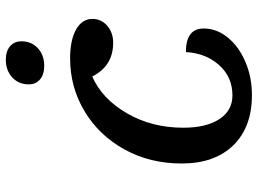

<svg xmlns="http://www.w3.org/2000/svg" viewBox="-133 -728 886 660"><g transform="rotate(-90 310.0 -398.0)"><path d="M78 -217Q78 -325 126 -412.5Q174 -500 257 -550Q340 -600 439 -600Q502 -600 538.5 -579.5Q575 -559 575 -523Q575 -493 551.5 -472.5Q528 -452 493 -452Q413 -452 377 -524Q300 -490 250.5 -404.5Q201 -319 201 -211Q201 -132 230.5 -87Q260 -42 312 -42Q375 -42 416 -87.5Q457 -133 461 -202Q542 -202 542 -141Q542 -96 511 -58Q480 -20 427.5 2.5Q375 25 313 25Q203 25 140.5 -39Q78 -103 78 -217ZM350 -742Q350 -777 374 -799Q398 -821 435 -821Q464 -821 481 -806.5Q498 -792 498 -767Q498 -733 474.5 -711Q451 -689 413 -689Q384 -689 367 -703.5Q350 -718 350 -742Z"/></g></svg>

Font: Lemonada
Style: Regular
Weight: 400
Designer: Mohamed Gaber (Arabic) Eduardo Tunni (Latin)
Foundry: Kief Type Foundry
Version: Version 3.006